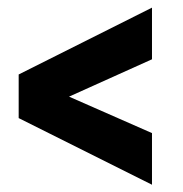

<svg xmlns="http://www.w3.org/2000/svg" viewBox="-20 -559 487 512"><path d="M164.1 -301.3 385.3 -204.1V-66.4L29.8 -244.1V-360.4L385.3 -538.6V-400.9Z"/></svg>

Font: MAUL Condensed Bold
Style: Condensed Bold
Weight: 700
Designer: MAUL
Version: Version 1.0; 2020; ttfautohint (v1.8.3)